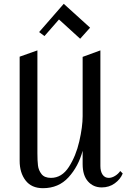

<svg xmlns="http://www.w3.org/2000/svg" viewBox="-20 -977 672 1006"><path d="M506 -107Q506 -79 517.5 -62Q529 -45 550 -45Q566 -45 583 -55.5Q600 -66 610 -81L623 -68Q611 -38 581.5 -16.5Q552 5 513 5Q469 5 441 -26.5Q413 -58 413 -117V-187Q391 -105 339 -48Q287 9 205 9Q145 9 114 -31.5Q83 -72 83 -134V-680L176 -713V-174Q176 -134 179 -109.5Q182 -85 197.5 -65Q213 -45 247 -45Q304 -45 341 -102.5Q378 -160 395.5 -236.5Q413 -313 413 -368V-679L506 -713ZM452 -832 400 -774 289 -875 213 -788 185 -809 314 -957Z"/></svg>

Font: Amita
Style: Regular
Weight: 400
Designer: Eduardo Rodriguez Tunni, Modular Infotech, Brian J. Bonislawsky
Foundry: Eduardo Rodriguez Tunni, Modular Infotech, Brian J. Bonislawsky
Version: Version 1.004